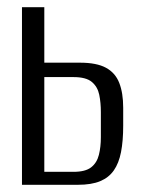

<svg xmlns="http://www.w3.org/2000/svg" viewBox="-20 -513 404 533"><path d="M41 0V-493H103V-339H202Q248 -339 274 -325Q300 -311 311 -283Q322 -255 322 -214V-164Q322 -122 316 -91Q310 -60 296 -40Q282 -20 258 -10Q234 0 196 0ZM103 -36H184Q217 -36 233 -48.5Q249 -61 254.5 -83Q260 -105 260 -132V-202Q260 -228 255.5 -250Q251 -272 235 -285.5Q219 -299 184 -299H103Z"/></svg>

Font: Alumni Sans
Style: Regular
Weight: 400
Designer: Robert E. Leuschke
Foundry: Robert E. Leuschke
Version: Version 1.018